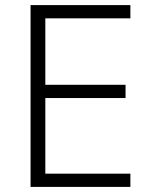

<svg xmlns="http://www.w3.org/2000/svg" viewBox="-20 -734 593 754"><path d="M492 0H100V-714H492V-662H158V-401H473V-349H158V-52H492Z"/></svg>

Font: Noto Sans Cham Light
Style: Regular
Weight: 300
Version: Version 2.002